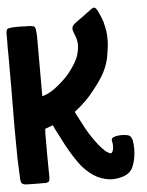

<svg xmlns="http://www.w3.org/2000/svg" viewBox="-56 -822 672 877"><g transform="rotate(-5 280.0 -383.0)"><path d="M149.4 -398.4Q178.7 -408.2 214.8 -438.5Q251 -468.8 269.5 -493.2Q303.7 -538.1 312.5 -567.4Q321.3 -597.7 320.3 -621.1Q319.3 -636.7 314.5 -649.4Q309.6 -663.1 305.7 -672.9Q299.8 -687.5 302.7 -697.3Q305.7 -706.1 318.4 -715.8Q339.8 -731.4 356.4 -743.2Q373 -754.9 394.5 -771.5Q402.3 -777.3 407.2 -777.3Q407.2 -777.3 408.2 -777.3Q409.2 -777.3 410.2 -777.3Q415 -776.4 421.9 -765.6Q431.6 -746.1 439.5 -726.6Q447.3 -707 451.2 -685.5Q456.1 -665 457 -643.6Q458 -622.1 456.1 -600.6Q454.1 -585.9 452.1 -571.3Q450.2 -556.6 447.3 -542Q438.5 -503.9 419.9 -470.7Q400.4 -437.5 376 -407.2Q365.2 -394.5 354.5 -380.9Q343.8 -368.2 332 -356.4Q319.3 -344.7 306.6 -333Q293 -322.3 280.3 -311.5Q280.3 -310.5 280.3 -309.6Q280.3 -308.6 280.3 -307.6Q300.8 -267.6 322.3 -227.5Q344.7 -188.5 373 -152.3Q379.9 -144.5 386.7 -136.7Q394.5 -128.9 401.4 -122.1Q405.3 -118.2 409.2 -116.2Q413.1 -113.3 417 -111.3Q424.8 -106.4 428.7 -108.4Q432.6 -109.4 436.5 -119.1Q439.5 -127.9 439.5 -136.7Q440.4 -146.5 438.5 -156.2Q434.6 -169.9 438.5 -174.8Q441.4 -179.7 455.1 -183.6Q467.8 -186.5 480.5 -186.5Q493.2 -186.5 505.9 -184.6Q518.6 -182.6 524.4 -174.8Q530.3 -167 532.2 -156.2Q535.2 -136.7 535.2 -117.2Q535.2 -108.4 534.2 -99.6Q532.2 -72.3 522.5 -44.9Q516.6 -27.3 503.9 -14.6Q491.2 -2.9 472.7 2.9Q447.3 10.7 424.8 10.7Q408.2 10.7 393.6 6.8Q355.5 -1 322.3 -28.3Q295.9 -49.8 277.3 -75.2Q257.8 -101.6 241.2 -129.9Q230.5 -148.4 219.7 -168Q210 -186.5 200.2 -206.1Q193.4 -218.8 186.5 -232.4Q180.7 -245.1 173.8 -258.8Q162.1 -253.9 137.7 -245.1Q137.7 -240.2 137.7 -235.4Q136.7 -231.4 136.7 -226.6Q136.7 -175.8 136.7 -124Q137.7 -73.2 137.7 -22.5Q137.7 -18.6 136.7 -14.6Q136.7 -11.7 135.7 -7.8Q133.8 -3.9 129.9 -2Q126 0 121.1 1Q101.6 1 75.2 1Q48.8 0 29.3 0Q15.6 -1 9.8 -6.8Q4.9 -12.7 3.9 -26.4Q2.9 -50.8 2 -74.2Q1 -98.6 0 -123Q-1 -188.5 -1 -246.1Q-1 -267.6 -1 -288.1Q0 -362.3 0 -443.4Q0 -463.9 0 -509.8Q0 -556.6 0 -602.5Q-1 -632.8 0 -658.2Q0 -683.6 0 -696.3Q1 -708 3.9 -712.9Q7.8 -717.8 19.5 -718.8Q29.3 -720.7 52.7 -720.7Q76.2 -720.7 86.9 -719.7Q95.7 -719.7 102.5 -719.7Q110.4 -719.7 119.1 -717.8Q127 -716.8 129.9 -713.9Q133.8 -710 134.8 -702.1Q135.7 -694.3 136.7 -686.5Q137.7 -678.7 137.7 -670.9Q137.7 -606.4 137.7 -542Q137.7 -477.5 137.7 -413.1Q137.7 -408.2 137.7 -404.3Q137.7 -400.4 137.7 -395.5Q137.7 -395.5 137.7 -395.5Q140.6 -396.5 143.6 -396.5Q146.5 -397.5 149.4 -398.4Z"/></g></svg>

Font: KARPATY Font
Style: Regular
Weight: 400
Designer: Inna Sieryk
Version: Version 1.1